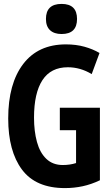

<svg xmlns="http://www.w3.org/2000/svg" viewBox="-20 -952 570 982"><path d="M312 10Q163 10 92.5 -84.5Q22 -179 22 -346Q22 -524 98.5 -624.5Q175 -725 317 -725Q369 -725 412 -713Q455 -701 489 -681L449 -573Q391 -608 327 -608Q240 -608 197 -542Q154 -476 154 -350Q154 -281 169 -226Q184 -171 217 -139.5Q250 -108 301 -108Q338 -108 369 -118V-286H286V-401H491V-30Q447 -9 403 0.5Q359 10 312 10ZM295 -778Q257 -778 236 -797.5Q215 -817 215 -855Q215 -932 295 -932Q374 -932 374 -855Q374 -778 295 -778Z"/></svg>

Font: Noto Sans Mono Condensed
Style: Bold
Weight: 700
Width: 3
Designer: Monotype Design Team
Foundry: Monotype Imaging Inc.
Version: Version 2.014